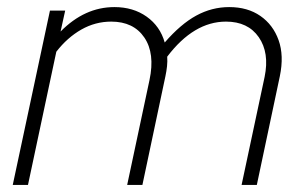

<svg xmlns="http://www.w3.org/2000/svg" viewBox="-20 -522 861 542"><path d="M16 0 121 -492H164L151 -433Q219 -502 303 -502Q356 -502 394 -475Q432 -448 445 -402Q490 -454 534 -478Q578 -502 627 -502Q679 -502 715 -477Q751 -452 766.5 -408.5Q782 -365 770 -307L705 0H662L727 -305Q741 -373 710.5 -417Q680 -461 618 -461Q527 -461 452 -362Q453 -349 451.5 -335Q450 -321 447 -307L382 0H339L402 -296Q418 -371 387.5 -416Q357 -461 294 -461Q249 -461 209.5 -438.5Q170 -416 139 -376L59 0Z"/></svg>

Font: Red Hat Display
Style: Italic
Weight: 300
Italic angle: -12°
Designer: Pentagram, MCKL
Foundry: Pentagram, MCKL
Version: Version 1.023